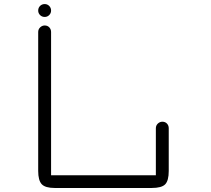

<svg xmlns="http://www.w3.org/2000/svg" viewBox="-20 -852 1040 945"><path d="M726.6 73.2H249Q203.1 73.2 185.5 54.7Q168 36.1 168 -10.7V-694.3Q168 -708 177.7 -717.3Q187.5 -726.6 200.2 -726.6Q213.9 -726.6 222.7 -717.3Q231.4 -708 231.4 -694.3V10.7H747.1V-220.7Q747.1 -234.4 756.8 -243.7Q766.6 -252.9 779.3 -252.9Q793 -252.9 801.8 -243.7Q810.5 -234.4 810.5 -220.7V-10.7Q810.5 37.1 793 55.2Q775.4 73.2 726.6 73.2ZM200.2 -768.6Q186.5 -768.6 177.2 -777.8Q168 -787.1 168 -799.8Q168 -813.5 177.2 -822.8Q186.5 -832 200.2 -832Q212.9 -832 222.2 -822.8Q231.4 -813.5 231.4 -799.8Q231.4 -787.1 222.2 -777.8Q212.9 -768.6 200.2 -768.6Z"/></svg>

Font: MRT-Marukoias-beta
Style: Regular
Weight: 400
Designer: [Source Han Sans]
Ryoko NISHIZUKA 西塚涼子 (kana & ideographs); Paul D. Hunt (Latin, Greek & Cyrillic); Wenlong ZHANG 张文龙 (b
Foundry: RAPTORTYPE
Version: Version 2.10;April 28, 2020;FontCreator 13.0.0.2612 64-bit